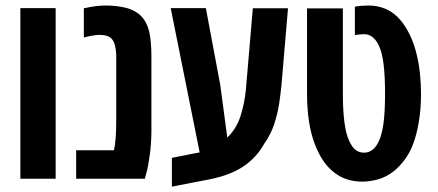

<svg xmlns="http://www.w3.org/2000/svg" viewBox="-20 -660 1616 709"><path d="M55.2 0V-629.9H185.5V0Z M261.2 0V-105H400.4Q405.3 -123.5 407.2 -151.6Q409.2 -179.7 409.2 -216.8V-452.6Q409.2 -472.2 404.5 -491.9Q399.9 -511.7 388.2 -520.5Q380.4 -526.9 368.4 -529.1Q356.4 -531.2 347.2 -531.2Q327.6 -531.2 289.6 -521.5V-629.4Q316.9 -635.3 335.2 -637.5Q353.5 -639.6 370.1 -639.6Q398.9 -639.6 426.3 -635Q453.6 -630.4 470.2 -622.1Q519.5 -600.1 532.2 -537.1Q535.2 -523.4 537.1 -501.7Q539.1 -480 539.1 -452.6V-178.2Q539.1 -132.8 533.2 -88.6Q527.3 -44.4 520.5 -21L514.6 0Z M614.7 29.3V-77.1L681.2 -90.3Q690.4 -92.3 699.2 -93.8Q708 -95.2 717.3 -97.2L610.4 -629.9H740.2L793.5 -345.7L819.3 -151.9Q853.5 -185.1 868.2 -231.7Q882.8 -278.3 887.7 -325.7L913.6 -629.4H1043.5L1019.5 -347.2Q1016.6 -316.4 1011 -278.8Q1005.4 -241.2 992.9 -202.6Q980.5 -164.1 956.1 -129.9Q927.7 -78.6 879.4 -45.9Q831.1 -13.2 753.4 2.4Q718.8 8.8 684.1 15.6Q649.4 22.5 614.7 29.3Z M1317.9 10.7Q1252 10.7 1207 -28.8Q1168.5 -61.5 1143.1 -126Q1113.8 -201.2 1113.8 -314.9V-628.9H1246.1V-315.4Q1246.1 -188.5 1269.5 -139.6Q1281.2 -114.3 1294.7 -105.2Q1308.1 -96.2 1323.7 -96.2Q1359.9 -96.2 1379.4 -139.6Q1390.6 -163.6 1396.2 -205.3Q1401.9 -247.1 1401.9 -315.4Q1401.9 -375.5 1396.7 -420.4Q1391.6 -465.3 1379.4 -490.7Q1368.7 -513.7 1354.7 -523.7Q1340.8 -533.7 1325.7 -533.7Q1318.8 -533.7 1311.3 -533.2Q1303.7 -532.7 1290.5 -530.8V-635.3Q1301.8 -637.7 1317.1 -638.7Q1332.5 -639.6 1342.3 -639.6Q1375 -639.6 1405 -626.7Q1435.1 -613.8 1459 -585.4Q1477.5 -564 1493.4 -531.2Q1509.3 -498.5 1518.6 -459Q1526.9 -426.3 1530.8 -388.4Q1534.7 -350.6 1534.7 -312.5Q1534.7 -257.8 1526.4 -209Q1518.1 -160.2 1504.9 -126.5Q1492.2 -93.8 1473.4 -69.1Q1454.6 -44.4 1436 -29.3Q1407.7 -6.8 1377 2Q1346.2 10.7 1317.9 10.7Z"/></svg>

Font: Open Sans Condensed
Style: Bold
Weight: 700
Width: 3
Designer: Monotype Design Team
Foundry: Monotype Imaging Inc.
Version: Version 3.003; ttfautohint (v1.8.4)